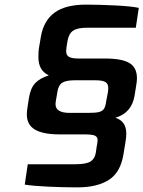

<svg xmlns="http://www.w3.org/2000/svg" viewBox="-20 -804 620 830"><path d="M87 -6 100 -94H305Q353 -94 371.5 -106Q390 -118 394 -143L398 -170Q402 -190 402 -198Q402 -212 390.5 -217.5Q379 -223 346 -223H238Q167 -223 131.5 -243.5Q96 -264 96 -310Q96 -322 99 -341L105 -380Q112 -423 132 -444.5Q152 -466 191 -478Q167 -490 156.5 -509.5Q146 -529 146 -557Q146 -579 148 -594L157 -647Q169 -715 216 -749.5Q263 -784 352 -784Q407 -784 477.5 -780.5Q548 -777 580 -770L567 -684H354Q316 -684 297 -672Q278 -660 272 -628Q266 -594 266 -583Q266 -565 278.5 -558Q291 -551 320 -551H435Q507 -551 539.5 -531.5Q572 -512 572 -466Q572 -453 569 -436L562 -392Q550 -316 479 -295Q526 -280 526 -226Q526 -211 522 -187L514 -139Q502 -60 451.5 -27Q401 6 314 6Q256 6 190 3Q124 0 87 -6ZM361 -316Q392 -316 407 -319.5Q422 -323 429 -333Q436 -343 439 -366L447 -408L448 -423Q448 -442 435.5 -449.5Q423 -457 391 -457H304Q265 -457 248.5 -446Q232 -435 228 -406L221 -365L220 -354Q220 -316 281 -316Z"/></svg>

Font: Exo SemiBold
Style: Italic
Weight: 600
Italic angle: -9°
Designer: Natanael Gama
Foundry: Natanael Gama
Version: Version 1.500; ttfautohint (v1.6)